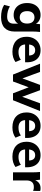

<svg xmlns="http://www.w3.org/2000/svg" viewBox="1391 -1948 781 3603"><g transform="rotate(90 1781.5 -146.5)"><path d="M303 224Q160 224 71 166L100 58Q141 84 191.5 97Q242 110 291 110Q358 110 391 78.5Q424 47 424 -13V-96Q402 -57 358.5 -34.5Q315 -12 262 -12Q194 -12 143.5 -43Q93 -74 65 -130.5Q37 -187 37 -265Q37 -342 65 -398.5Q93 -455 143.5 -486Q194 -517 262 -517Q318 -517 361.5 -493.5Q405 -470 425 -429L434 -507H580Q576 -474 574 -440.5Q572 -407 572 -375V-30Q572 93 503 158.5Q434 224 303 224ZM307 -126Q360 -126 391 -162Q422 -198 422 -265Q422 -332 391 -367.5Q360 -403 307 -403Q252 -403 220.5 -367.5Q189 -332 189 -265Q189 -198 220.5 -162Q252 -126 307 -126Z M950 11Q818 11 744 -60Q670 -131 670 -253Q670 -331 701.5 -390.5Q733 -450 789.5 -483.5Q846 -517 922 -517Q997 -517 1047.5 -484.5Q1098 -452 1123.5 -394.5Q1149 -337 1149 -262V-227H814Q819 -164 855 -133.5Q891 -103 955 -103Q996 -103 1032 -113Q1068 -123 1102 -147L1144 -47Q1066 11 950 11ZM923 -416Q829 -416 815 -302H1022Q1016 -416 923 -416Z M1379 0 1175 -507H1330L1451 -177L1573 -507H1673L1796 -172L1918 -507H2064L1861 0H1731L1618 -294L1509 0Z M2370 11Q2238 11 2164 -60Q2090 -131 2090 -253Q2090 -331 2121.5 -390.5Q2153 -450 2209.5 -483.5Q2266 -517 2342 -517Q2417 -517 2467.5 -484.5Q2518 -452 2543.5 -394.5Q2569 -337 2569 -262V-227H2234Q2239 -164 2275 -133.5Q2311 -103 2375 -103Q2416 -103 2452 -113Q2488 -123 2522 -147L2564 -47Q2486 11 2370 11ZM2343 -416Q2249 -416 2235 -302H2442Q2436 -416 2343 -416Z M2920 11Q2788 11 2714 -60Q2640 -131 2640 -253Q2640 -331 2671.5 -390.5Q2703 -450 2759.5 -483.5Q2816 -517 2892 -517Q2967 -517 3017.5 -484.5Q3068 -452 3093.5 -394.5Q3119 -337 3119 -262V-227H2784Q2789 -164 2825 -133.5Q2861 -103 2925 -103Q2966 -103 3002 -113Q3038 -123 3072 -147L3114 -47Q3036 11 2920 11ZM2893 -416Q2799 -416 2785 -302H2992Q2986 -416 2893 -416Z M3214 0V-373Q3214 -405 3212 -439.5Q3210 -474 3207 -507H3352L3363 -417Q3384 -468 3422 -492.5Q3460 -517 3511 -517Q3530 -517 3541 -515.5Q3552 -514 3563 -510L3562 -377Q3541 -386 3526.5 -388.5Q3512 -391 3490 -391Q3426 -391 3396 -354.5Q3366 -318 3366 -253V0Z"/></g></svg>

Font: Mulish ExtraBold
Style: Regular
Weight: 800
Designer: Vernon Adams
Foundry: Vernon Adams
Version: Version 3.603; ttfautohint (v1.8.3)